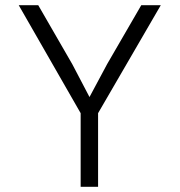

<svg xmlns="http://www.w3.org/2000/svg" viewBox="-20 -718 690 738"><path d="M290 0V-283L52 -698H127L258 -471L324 -345L392 -472L523 -698H598L357 -283V0Z"/></svg>

Font: Azeret Mono ExtraLight
Style: Regular
Weight: 250
Designer: Martin Vácha
Foundry: Displaay
Version: Version 1.002